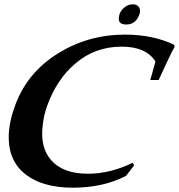

<svg xmlns="http://www.w3.org/2000/svg" viewBox="-20 -858 832 893"><path d="M792 -639Q781 -622 763.5 -584Q746 -546 718 -486H679L703 -572Q659 -641 546 -641Q422 -641 331 -563Q286 -525 253.5 -475.5Q221 -426 199 -365Q183 -319 179 -278Q165 -173 218 -113Q273 -50 389 -50Q493 -50 597 -101L604 -89L566 -40Q460 15 318 15Q170 15 88 -56Q8 -127 23 -260Q29 -307 45 -352Q99 -517 252 -611Q392 -697 561 -697Q690 -697 790 -650ZM629 -793Q613 -744 567 -744Q528 -744 533 -779Q536 -803 555 -820.5Q574 -838 598 -838Q618 -838 626.5 -824.5Q635 -811 629 -793Z"/></svg>

Font: DG Didot
Style: Bold Italic
Weight: 700
Designer: David Gatwood, Takis Katsoulidis, and George D. Matthiopoulos
Foundry: David Gatwood
Version: Version 1.0